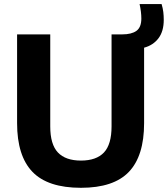

<svg xmlns="http://www.w3.org/2000/svg" viewBox="-20 -908 820 938"><path d="M375.5 9.5Q213.5 9.5 138.5 -68.5Q63.5 -146.5 63.5 -306.5V-740H225.5V-290.5Q225.5 -202.5 263 -163Q300.5 -123.5 375.5 -123.5Q450.5 -123.5 487.8 -163Q525 -202.5 525 -290.5V-740H577Q622.5 -740 646.5 -757.2Q670.5 -774.5 670.5 -817.5Q670.5 -849 662 -888H769.5Q775.5 -868 777.8 -849.5Q780 -831 780 -811Q780 -755 754.2 -721Q728.5 -687 684 -675V-306.5Q684 -146.5 609.8 -68.5Q535.5 9.5 375.5 9.5Z"/></svg>

Font: Encode Sans
Style: Bold
Weight: 700
Designer: Multiple Designers
Foundry: Impallari Type
Version: Version 3.002; ttfautohint (v1.8.3) -l 8 -r 50 -G 200 -x 14 